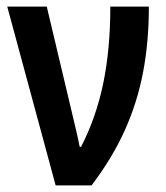

<svg xmlns="http://www.w3.org/2000/svg" viewBox="-20 -563 504 583"><path d="M149 0 2 -543H122L197 -227Q204 -198 211 -168Q218 -138 222 -117H226Q272 -206 293.5 -310Q315 -414 315 -543H432Q432 -436 414.5 -344Q397 -252 359 -167.5Q321 -83 258 0Z"/></svg>

Font: Noto Sans Condensed SemiBold
Style: Regular
Weight: 600
Width: 3
Designer: Monotype Design Team
Foundry: Monotype Imaging Inc.
Version: Version 2.013; ttfautohint (v1.8.4.7-5d5b)